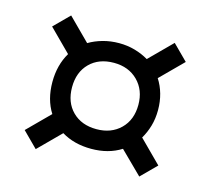

<svg xmlns="http://www.w3.org/2000/svg" viewBox="-72 -612 662 604"><g transform="rotate(15 259.0 -310.0)"><path d="M91 -92 42 -141 113 -212Q87 -253 87 -310Q87 -365 112 -407L41 -478L90 -527L161 -456Q181 -468 206 -475Q231 -482 259 -482Q286 -482 310.5 -475Q335 -468 355 -456L427 -528L476 -479L404 -407Q417 -387 424 -362.5Q431 -338 431 -310Q431 -282 424 -258Q417 -234 405 -214L477 -142L428 -93L356 -164Q315 -138 259 -138Q203 -138 162 -163ZM259 -202Q307 -202 337 -231.5Q367 -261 367 -310Q367 -358 337 -388Q307 -418 259 -418Q210 -418 180.5 -388.5Q151 -359 151 -310Q151 -261 180.5 -231.5Q210 -202 259 -202Z"/></g></svg>

Font: Imprima
Style: Regular
Weight: 400
Designer: Eduardo Tunni
Foundry: Eduardo Tunni
Version: Version 1.002; ttfautohint (v1.8.4.7-5d5b);gftools[0.9.23]